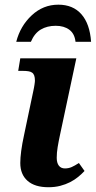

<svg xmlns="http://www.w3.org/2000/svg" viewBox="-20 -783 406 813"><path d="M303.2 -536.1 233.9 -210.9Q228 -183.6 224.1 -159.9Q220.2 -136.2 220.2 -115.2Q220.2 -93.3 229.2 -81.5Q238.3 -69.8 254.9 -69.8Q270.5 -69.8 283.7 -75.7Q296.9 -81.5 314 -92.8L337.9 -59.1Q326.2 -46.4 311 -33.9Q295.9 -21.5 276.9 -11.7Q257.8 -2 235.1 3.9Q212.4 9.8 185.1 9.8Q127.4 9.8 96.7 -17.3Q65.9 -44.4 65.9 -92.8Q65.9 -114.3 69.8 -144Q73.7 -173.8 82 -211.9L121.1 -397.9Q122.6 -404.3 123.8 -411.1Q125 -418 126 -424.1Q127 -430.2 127.4 -434.6Q127.9 -439 127.9 -440.9Q127.9 -454.6 125 -462.9Q122.1 -471.2 115.7 -475.6Q109.4 -480 99.4 -481.4Q89.4 -482.9 75.2 -482.9H57.1L65.9 -536.1ZM48.8 -606Q65.9 -672.9 114.3 -718Q162.6 -763.2 227.1 -763.2Q289.1 -763.2 324.7 -722.7Q360.4 -682.1 365.7 -606H299.8Q295.9 -640.6 273.4 -657.2Q251 -673.8 215.8 -673.8Q179.7 -673.8 152.8 -658Q126 -642.1 110.8 -606Z"/></svg>

Font: Droid Serif
Style: Bold Italic
Weight: 700
Italic angle: -12°
Designer: Monotype Design team
Foundry: Monotype Imaging Inc.
Version: Version 1.03